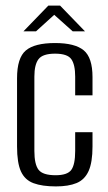

<svg xmlns="http://www.w3.org/2000/svg" viewBox="-20 -658 387 687"><path d="M180 9Q131 9 100 -2.5Q69 -14 55 -44.5Q41 -75 41 -134V-378Q41 -451 72.5 -477.5Q104 -504 177 -504Q248 -504 279.5 -478Q311 -452 311 -382V-317H249V-384Q249 -427 235 -446.5Q221 -466 177 -466Q133 -466 118 -446.5Q103 -427 103 -384V-118Q103 -70 118 -50.5Q133 -31 179 -31Q221 -31 235 -50Q249 -69 249 -118V-185H311V-134Q311 -77 297 -46Q283 -15 254 -3Q225 9 180 9ZM64 -546 153 -638H195L284 -546H240L174 -605L109 -546Z"/></svg>

Font: Alumni Sans
Style: Regular
Weight: 400
Designer: Robert E. Leuschke
Foundry: Robert E. Leuschke
Version: Version 1.018